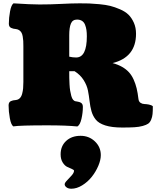

<svg xmlns="http://www.w3.org/2000/svg" viewBox="-20 -754 965 1155"><path d="M369.1 354.5Q369.1 345.7 383.3 331.3Q397.5 316.9 411.4 301Q425.3 285.2 425.3 272.9Q425.3 268.1 412.6 262.5Q399.9 256.8 385 250.2Q370.1 243.7 357.4 223.9Q344.7 204.1 344.7 174.3Q344.7 124.5 377.9 93.8Q411.1 63 464.8 63Q515.6 63 551 96.7Q586.4 130.4 586.4 179.2Q586.4 208.5 571.3 243.9Q556.2 279.3 532 309.8Q507.8 340.3 474.6 360.8Q441.4 381.3 409.2 381.3Q391.1 381.3 380.1 373Q369.1 364.7 369.1 354.5ZM396.5 -413.1Q417 -408.2 438 -408.2Q502.4 -408.2 502.4 -535.6Q502.4 -557.1 500 -573.5Q497.6 -589.8 491.7 -605Q485.8 -620.1 473.6 -628.2Q461.4 -636.2 443.4 -636.2Q416.5 -636.2 406.5 -612.1Q396.5 -587.9 396.5 -542.5ZM61.5 -733.9Q165.5 -727.1 217.8 -727.1Q283.7 -727.1 348.1 -730.5Q412.6 -733.9 459.5 -733.9Q493.2 -733.9 516.1 -733.2Q539.1 -732.4 577.9 -728.8Q616.7 -725.1 643.3 -718.5Q669.9 -711.9 701.7 -698.2Q733.4 -684.6 752.7 -665.8Q772 -647 785.2 -617.4Q798.3 -587.9 798.3 -550.8Q798.3 -409.7 657.2 -374.5Q689.9 -365.7 714.6 -351.6Q739.3 -337.4 755.9 -319.1Q772.5 -300.8 783.9 -275.4Q795.4 -250 802 -222.4Q808.6 -194.8 813 -157.7Q814.9 -142.6 825.4 -135.5Q835.9 -128.4 848.4 -128.2Q860.8 -127.9 876 -125Q891.1 -122.1 899.4 -114.7Q899.4 -85 897.7 -67.6Q896 -50.3 889.2 -33.9Q882.3 -17.6 871.3 -10Q860.4 -2.4 838.4 3.7Q816.4 9.8 788.1 11.5Q759.8 13.2 715.3 13.2Q652.8 13.2 613.3 0.5Q573.7 -12.2 555.9 -34.7Q538.1 -57.1 530.3 -85Q522.5 -112.8 518.8 -145.8Q515.1 -178.7 509 -209.7Q502.9 -240.7 483.2 -272.2Q463.4 -303.7 428.7 -325.7H396.5Q396.5 -302.7 396.7 -286.1Q397 -269.5 398.2 -246.8Q399.4 -224.1 402.1 -208.3Q404.8 -192.4 408.9 -177Q413.1 -161.6 419.9 -153.6Q426.8 -145.5 436 -144.5Q437 -144.5 441.9 -143.6Q446.8 -142.6 448 -142.3Q449.2 -142.1 453.6 -141.1Q458 -140.1 459.5 -139.4Q460.9 -138.7 464.4 -137.2Q467.8 -135.7 469.2 -134.3Q470.7 -132.8 472.9 -130.4Q475.1 -127.9 476.1 -125.2Q477.1 -122.6 477.8 -118.9Q478.5 -115.2 478.5 -110.8Q478.5 -75.7 470 -38.8Q461.4 -2 445.3 6.8Q379.9 0 265.1 0Q98.1 0 60.1 6.3Q46.4 -2.9 39.1 -43.2Q31.7 -83.5 31.7 -120.6Q31.7 -129.9 35.2 -136.2Q38.6 -142.6 45.7 -145.8Q52.7 -148.9 58.6 -150.1Q64.5 -151.4 75.2 -152.3Q89.8 -153.8 99.4 -163.6Q108.9 -173.3 113.3 -190.2Q117.7 -207 119.1 -223.1Q120.6 -239.3 120.6 -261.2V-475.6Q120.6 -494.6 119.9 -507.3Q119.1 -520 116.7 -534.2Q114.3 -548.3 109.6 -556.9Q105 -565.4 96.7 -571.5Q88.4 -577.6 76.7 -579.1Q66.4 -580.1 60.3 -581.5Q54.2 -583 47.1 -586.2Q40 -589.4 36.6 -595.7Q33.2 -602.1 33.2 -611.3Q33.2 -647 40.5 -686Q47.9 -725.1 61.5 -733.9Z"/></svg>

Font: Coustard Black
Style: Regular
Weight: 900
Foundry: vernon adams
Version: Version 1.001;